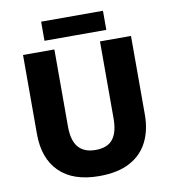

<svg xmlns="http://www.w3.org/2000/svg" viewBox="-94 -958 941 1049"><g transform="rotate(-10 376.0 -433.0)"><path d="M675 -278Q675 -191 642 -126Q609 -61 542 -25.5Q475 10 373 10Q228 10 152 -65Q76 -140 76 -275V-714H250V-286Q250 -208 282 -171Q314 -134 377 -134Q443 -134 473 -172Q503 -210 503 -287V-714H675ZM548 -876V-770H205V-876Z"/></g></svg>

Font: Noto Sans Syriac Eastern ExtraBold
Style: Regular
Weight: 800
Designer: Patrick Giasson and the Monotype Design Team
Foundry: Monotype Imaging Inc.
Version: Version 3.001